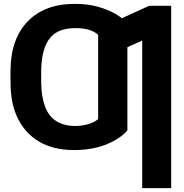

<svg xmlns="http://www.w3.org/2000/svg" viewBox="-20 -757 941 981"><path d="M481.4 -431.6H630.9V-90.8Q610.4 -65.4 571.3 -42.5Q482.9 9.8 359.4 9.8Q205.6 9.8 119.6 -81.5Q33.7 -172.9 33.7 -334.5V-383.3L190.4 -384.8V-334.5Q191.4 -266.6 208.5 -217.3Q244.1 -113.8 365.7 -113.3Q402.3 -113.8 432.9 -123.3Q463.4 -132.8 481.4 -148.4ZM630.9 -636.7V-301.8L481.4 -300.3V-579.1Q443.8 -613.3 367.2 -613.3Q301.8 -613.3 263.2 -587.9Q191.4 -540 190.4 -393.1V-339.8L33.7 -340.3V-393.1Q33.7 -555.7 120.4 -646.5Q207 -737.3 362.8 -737.3Q426.8 -737.3 480 -722.7Q531.2 -708.5 570.3 -685.8Q609.4 -663.1 630.9 -636.7ZM742.2 -727.5H854.5V204.1H706.5V-549.8L549.8 -479.5V-639.6Z"/></svg>

Font: Inter Tight Stencil
Style: Bold
Weight: 700
Designer: Rasmus Andersson
Foundry: rsms
Version: Version 3.004;Glyphs 3.1.2 (3151)